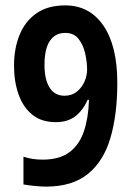

<svg xmlns="http://www.w3.org/2000/svg" viewBox="-20 -774 494 712"><path d="M415 -467Q415 -349 389.5 -262.5Q364 -176 306 -129Q248 -82 151 -82Q133 -82 108 -84.5Q83 -87 67 -90V-193Q99 -182 138 -182Q201 -182 238 -210Q275 -238 291.5 -288Q308 -338 310 -404H305Q288 -365 259.5 -343Q231 -321 187 -321Q134 -321 100 -348.5Q66 -376 49 -423.5Q32 -471 32 -531Q32 -594 52.5 -644.5Q73 -695 115 -724.5Q157 -754 222 -754Q312 -754 363.5 -679Q415 -604 415 -467ZM222 -652Q185 -652 165 -622.5Q145 -593 145 -533Q145 -479 164 -449Q183 -419 219 -419Q247 -419 266 -435Q285 -451 294 -473Q303 -495 303 -516Q303 -543 296 -575Q289 -607 271.5 -629.5Q254 -652 222 -652Z"/></svg>

Font: Noto Sans Telugu UI ExtraCondensed SemiBold
Style: Regular
Weight: 600
Width: 2
Designer: Jelle Bosma - Monotype Design Team
Foundry: Monotype Imaging Inc.
Version: Version 2.005; ttfautohint (v1.8.4.7-5d5b)